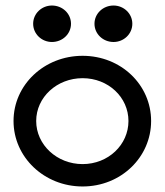

<svg xmlns="http://www.w3.org/2000/svg" viewBox="-20 -664 596 695"><path d="M391 -512C428 -512 459 -541 459 -578C459 -615 428 -644 391 -644C353 -644 322 -615 322 -578C322 -541 353 -512 391 -512ZM168 -512C206 -512 237 -541 237 -578C237 -615 206 -644 168 -644C131 -644 100 -615 100 -578C100 -541 131 -512 168 -512ZM279 -381C372 -381 445 -312 445 -226C445 -140 372 -70 279 -70C186 -70 111 -140 111 -226C111 -312 186 -381 279 -381ZM279 11C418 11 527 -95 527 -226C527 -357 418 -462 279 -462C140 -462 29 -357 29 -226C29 -95 140 11 279 11Z"/></svg>

Font: Charger
Style: Bd
Weight: 400
Designer: Jasper
Foundry: Cannot Into Space Fonts
Version: Version 0.98